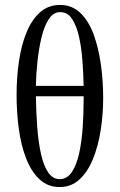

<svg xmlns="http://www.w3.org/2000/svg" viewBox="-20 -745 485 776"><path d="M221 11Q173 11 139.5 -20.5Q106 -52 85.5 -105Q65 -158 56 -224.5Q47 -291 47 -361Q47 -431 56.5 -496.5Q66 -562 87 -613.5Q108 -665 141.5 -695Q175 -725 223 -725Q271 -725 304.5 -693Q338 -661 358 -607Q378 -553 387.5 -486Q397 -419 397 -349Q397 -283 387 -219Q377 -155 356 -103Q335 -51 301.5 -20Q268 11 221 11ZM223 -696Q196 -696 177.5 -668Q159 -640 148 -594.5Q137 -549 131.5 -497.5Q126 -446 125 -398H318Q317 -449 313 -501.5Q309 -554 299 -598Q289 -642 271 -669Q253 -696 223 -696ZM221 -21Q251 -21 270 -49Q289 -77 299.5 -123.5Q310 -170 314 -227Q318 -284 318 -343Q318 -350 318 -356H125Q126 -291 130.5 -231Q135 -171 145.5 -123.5Q156 -76 174.5 -48.5Q193 -21 221 -21Z"/></svg>

Font: Junicode
Style: Regular
Weight: 400
Designer: Peter S. Baker
Version: Version 2.100; ttfautohint (v1.8.4)